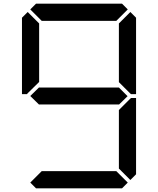

<svg xmlns="http://www.w3.org/2000/svg" viewBox="-20 -1020 856 1040"><path d="M672 -31 641 0H175L144 -31L206 -93H610ZM671 -499 624 -453V-454H192V-453L144 -500L192 -547V-546H624ZM130 -515 126 -510H99V-924L130 -955L192 -893V-576ZM144 -969 175 -1000H641L672 -969L610 -907H206ZM686 -955 717 -924V-510H690L685 -514L624 -575V-893ZM685 -485 690 -489H717V-76L686 -45L624 -107V-424Z"/></svg>

Font: seg115
Style: Regular
Weight: 400
Designer: Keshikan(Twitter:@keshinomi_88pro)
Version: seg115 Version 0.46